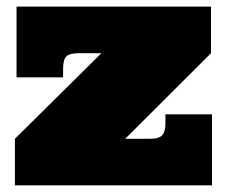

<svg xmlns="http://www.w3.org/2000/svg" viewBox="-20 -558 683 578"><path d="M430.2 -140.1Q459 -140.1 468.5 -151.1Q478 -162.1 478 -186V-213.9H618.2V0H24.9V-140.1L285.2 -397.9H217.8Q189 -397.9 179.4 -387.9Q169.9 -377.9 169.9 -350.1V-325.2H29.8V-538.1H615.2V-397.9L356.9 -140.1Z"/></svg>

Font: Ultra
Style: Regular
Weight: 400
Designer: Astigmatic (AOETI)
Foundry: Astigmatic (AOETI)
Version: Version 1.001